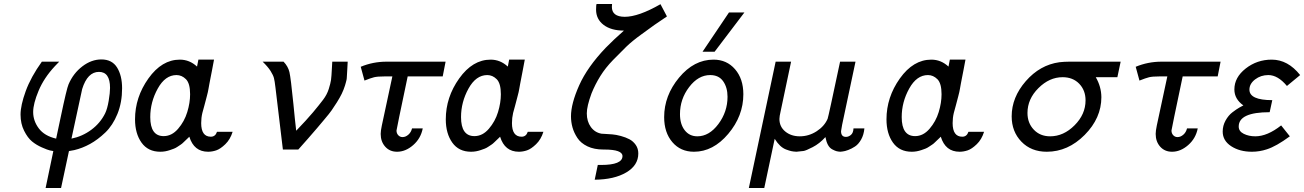

<svg xmlns="http://www.w3.org/2000/svg" viewBox="-20 -757 6602 972"><path d="M84 -176.8Q84 -223.6 110.1 -295.4Q136.2 -367.2 191.9 -444.8H279.8L257.8 -421.9Q202.6 -362.8 175.3 -297.4Q147.9 -231.9 147.9 -189.9Q147.9 -145 176.5 -106.9Q205.1 -68.8 264.2 -55.2Q272.9 -98.1 287.1 -163.1Q317.9 -310.1 327.1 -330.1Q351.1 -386.2 397 -421.1Q442.9 -456.1 493.2 -456.1Q547.4 -456.1 572.8 -415Q598.1 -374 598.1 -310.1Q598.1 -238.3 574.5 -180.2Q550.8 -122.1 512.9 -85.9Q475.1 -49.8 436 -28.3Q397 -6.8 356 2.9L329.1 7.8L289.1 194.8H210.9L250 7.8Q243.2 6.8 232.2 4.4Q221.2 2 192.6 -10.5Q164.1 -22.9 142.1 -41Q120.1 -59.1 102.1 -95Q84 -130.9 84 -176.8ZM341.8 -55.2Q397 -66.4 442.4 -100.1Q487.8 -133.8 512.2 -183.1Q523.4 -206.1 530.3 -247.1Q537.1 -288.1 537.1 -312Q537.1 -393.1 481 -393.1Q422.9 -393.1 396 -306.2Q393.6 -298.3 341.8 -55.2Z M663.6 -152.8Q663.6 -264.6 731.4 -359.9Q799.3 -455.1 890.6 -455.1Q939.5 -455.1 977.5 -419.9L984.4 -455.1H1063.5Q1058.6 -430.2 1053.5 -402.1Q1048.3 -374 1045.4 -360.6Q1042.5 -347.2 1040 -332.5Q1037.6 -317.9 1035.6 -307.9Q1033.7 -297.9 1032.2 -290.5Q1030.8 -283.2 1027.1 -270Q1023.4 -256.8 1022 -250.5Q1020.5 -244.1 1014.4 -221.7Q1008.3 -199.2 1004.4 -185.1Q998.5 -160.2 998.5 -133.8Q998.5 -64.9 1047.4 -64.9Q1070.3 -64.9 1078.6 -89.8H1157.7Q1145.5 -50.8 1120.6 -26.9Q1095.7 -2.9 1074.7 4.2Q1053.7 11.2 1033.7 11.2Q961.9 11.2 938.5 -64.9L931.6 -58.1Q924.8 -51.3 921.1 -48.1Q917.5 -44.9 909.4 -36.9Q901.4 -28.8 895 -24.9Q888.7 -21 879.2 -14.4Q869.6 -7.8 860.6 -4.4Q851.6 -1 840.1 2.9Q828.6 6.8 816.7 9Q804.7 11.2 791.5 11.2Q729.5 11.2 696.5 -34.9Q663.6 -81.1 663.6 -152.8ZM740.7 -164.1Q740.7 -67.9 808.6 -67.9Q849.6 -67.9 881.6 -105Q913.6 -142.1 928 -189.5Q942.4 -236.8 942.4 -279.8Q942.4 -335 921.4 -356Q900.4 -377 873.5 -377Q816.4 -377 778.6 -308.6Q740.7 -240.2 740.7 -164.1Z M1309.6 -444.8H1415.5Q1438.5 -420.9 1445.3 -391.8Q1452.1 -362.8 1465.3 -231Q1473.1 -148.9 1479.5 -95.2Q1532.7 -150.4 1564.5 -188.2Q1596.2 -226.1 1615.7 -252Q1635.3 -277.8 1644.3 -306.4Q1653.3 -335 1655.8 -352.5Q1658.2 -370.1 1660.2 -411.1Q1661.1 -433.1 1662.1 -444.8H1740.2Q1739.3 -428.7 1738.3 -409.4Q1737.3 -390.1 1736.8 -383.1Q1736.3 -376 1735.8 -366Q1735.4 -356 1733.9 -351.1Q1732.4 -346.2 1731 -339.6Q1729.5 -333 1726.6 -324.2Q1719.7 -302.2 1710 -282.2Q1700.2 -262.2 1685.3 -238.5Q1670.4 -214.8 1658.9 -198.5Q1647.5 -182.1 1622.8 -153.1Q1598.1 -124 1585.2 -108.4Q1572.3 -92.8 1539.3 -55.4Q1506.3 -18.1 1490.2 0H1412.1L1374.5 -314Q1370.6 -347.2 1366.9 -361.6Q1363.3 -376 1349.9 -397.5Q1336.4 -418.9 1309.6 -444.8Z M1806.2 -418.9Q1868.2 -444.8 1937 -444.8H2235.8L2221.2 -370.1H2043.9Q1986.8 -99.1 1987.3 -96.2Q1987.3 -82 1996.1 -72.5Q2004.9 -63 2018.1 -63Q2033.2 -63 2047.1 -75Q2061 -86.9 2065.9 -106.9H2120.1Q2110.4 -56.2 2071.8 -22.5Q2033.2 11.2 1990.2 11.2Q1953.1 11.2 1930.2 -14.4Q1907.2 -40 1907.2 -79.1Q1907.2 -94.2 1913.1 -122.1L1966.3 -370.1H1925.3Q1891.1 -370.1 1874 -366Q1856.9 -361.8 1825.2 -349.1Z M2236.8 -152.8Q2236.8 -264.6 2304.7 -359.9Q2372.6 -455.1 2463.9 -455.1Q2512.7 -455.1 2550.8 -419.9L2557.6 -455.1H2636.7Q2631.8 -430.2 2626.7 -402.1Q2621.6 -374 2618.7 -360.6Q2615.7 -347.2 2613.3 -332.5Q2610.8 -317.9 2608.9 -307.9Q2606.9 -297.9 2605.5 -290.5Q2604 -283.2 2600.3 -270Q2596.7 -256.8 2595.2 -250.5Q2593.8 -244.1 2587.6 -221.7Q2581.5 -199.2 2577.6 -185.1Q2571.8 -160.2 2571.8 -133.8Q2571.8 -64.9 2620.6 -64.9Q2643.6 -64.9 2651.9 -89.8H2731Q2718.8 -50.8 2693.8 -26.9Q2668.9 -2.9 2647.9 4.2Q2627 11.2 2606.9 11.2Q2535.2 11.2 2511.7 -64.9L2504.9 -58.1Q2498 -51.3 2494.4 -48.1Q2490.7 -44.9 2482.7 -36.9Q2474.6 -28.8 2468.3 -24.9Q2461.9 -21 2452.4 -14.4Q2442.9 -7.8 2433.8 -4.4Q2424.8 -1 2413.3 2.9Q2401.9 6.8 2389.9 9Q2377.9 11.2 2364.7 11.2Q2302.7 11.2 2269.8 -34.9Q2236.8 -81.1 2236.8 -152.8ZM2314 -164.1Q2314 -67.9 2381.8 -67.9Q2422.9 -67.9 2454.8 -105Q2486.8 -142.1 2501.2 -189.5Q2515.6 -236.8 2515.6 -279.8Q2515.6 -335 2494.6 -356Q2473.6 -377 2446.8 -377Q2389.6 -377 2351.8 -308.6Q2314 -240.2 2314 -164.1Z M2870.6 -168Q2870.6 -231.9 2912.1 -325Q2953.6 -418 3046.4 -515.1Q3087.4 -557.1 3138.7 -602.1Q3073.7 -602.1 3035.6 -631.1Q2997.6 -660.2 2997.6 -708Q2997.6 -733.9 3000.5 -736.8H3078.6Q3077.6 -731 3077.6 -722.2Q3077.6 -672.4 3142.6 -671.9Q3212.4 -671.9 3323.7 -735.8L3356.4 -673.8Q3311.5 -644 3293.5 -631.1Q3275.4 -618.2 3227.1 -583Q3178.7 -547.9 3150.1 -520Q3121.6 -492.2 3083.5 -453.1Q3045.4 -414.1 3019 -371.6Q2992.7 -329.1 2974.6 -284.2Q2950.7 -219.2 2950.7 -183.1Q2950.7 -142.1 2971.2 -114Q2991.7 -85.9 3025.4 -80.1L3042.5 -79.1Q3060.5 -78.1 3079.6 -76.7Q3098.6 -75.2 3123 -68.6Q3147.5 -62 3166.5 -52Q3185.5 -42 3198.5 -23.4Q3211.4 -4.9 3211.4 20Q3211.4 80.1 3150.4 116Q3089.4 151.9 2990.7 152.8L3006.3 78.1H3022.5Q3131.3 78.1 3131.3 33.2Q3131.3 0 3038.6 0H3034.7Q2987.8 0 2954.1 -16.1Q2920.4 -32.2 2903.1 -58.6Q2885.7 -85 2878.2 -112.1Q2870.6 -139.2 2870.6 -168Z M3342.3 -164.1Q3342.3 -272.9 3417.7 -364Q3493.2 -455.1 3592.3 -455.1Q3659.2 -455.1 3701.2 -406.5Q3743.2 -357.9 3743.2 -279.8Q3743.2 -169.9 3666.7 -79.3Q3590.3 11.2 3493.2 11.2Q3425.3 11.2 3383.8 -37.4Q3342.3 -85.9 3342.3 -164.1ZM3422.4 -179.2Q3422.4 -128.4 3446.3 -97.7Q3470.2 -66.9 3510.3 -66.9Q3570.3 -66.9 3616.7 -128.9Q3663.1 -190.9 3663.1 -267.1Q3663.1 -314 3641.1 -345.5Q3619.1 -377 3575.2 -377Q3515.1 -377 3468.8 -316.2Q3422.4 -255.4 3422.4 -179.2ZM3536.6 -495.1 3670.4 -693.8H3748.5L3597.7 -495.1Z M3771 194.8 3906.7 -444.8H3984.9L3931.2 -189.9Q3926.3 -169.9 3925.8 -154.8Q3925.8 -115.7 3955.3 -91.3Q3984.9 -66.9 4028.8 -66.9Q4074.7 -66.9 4114.3 -92.5Q4153.8 -118.2 4169.9 -155.8Q4173.8 -165.5 4232.9 -444.8H4311L4243.2 -125Q4238.3 -100.1 4237.8 -92.8Q4237.8 -64 4262.7 -64Q4275.9 -64 4287.8 -74Q4299.8 -84 4300.8 -106.9H4356Q4353 -74.7 4339.6 -50.8Q4326.2 -26.9 4308.6 -15.4Q4291 -3.9 4273.9 2.4Q4256.8 8.8 4246.1 9.8L4233.9 11.2Q4221.7 10.3 4213.9 8.1Q4206.1 5.9 4193.1 -1Q4180.2 -7.8 4171.6 -23.4Q4163.1 -39.1 4158.7 -63Q4128.9 -29.8 4094 -12Q4059.1 5.9 4048.1 7.3Q4037.1 8.8 4011.7 11.2Q3995.6 10.3 3985.8 8.1Q3976.1 5.9 3960 0Q3943.8 -5.9 3929.4 -19.5Q3915 -33.2 3901.9 -54.2L3849.1 194.8Z M4467.8 -152.8Q4467.8 -264.6 4535.6 -359.9Q4603.5 -455.1 4694.8 -455.1Q4743.7 -455.1 4781.7 -419.9L4788.6 -455.1H4867.7Q4862.8 -430.2 4857.7 -402.1Q4852.5 -374 4849.6 -360.6Q4846.7 -347.2 4844.2 -332.5Q4841.8 -317.9 4839.8 -307.9Q4837.9 -297.9 4836.4 -290.5Q4835 -283.2 4831.3 -270Q4827.6 -256.8 4826.2 -250.5Q4824.7 -244.1 4818.6 -221.7Q4812.5 -199.2 4808.6 -185.1Q4802.7 -160.2 4802.7 -133.8Q4802.7 -64.9 4851.6 -64.9Q4874.5 -64.9 4882.8 -89.8H4961.9Q4949.7 -50.8 4924.8 -26.9Q4899.9 -2.9 4878.9 4.2Q4857.9 11.2 4837.9 11.2Q4766.1 11.2 4742.7 -64.9L4735.8 -58.1Q4729 -51.3 4725.3 -48.1Q4721.7 -44.9 4713.6 -36.9Q4705.6 -28.8 4699.2 -24.9Q4692.9 -21 4683.3 -14.4Q4673.8 -7.8 4664.8 -4.4Q4655.8 -1 4644.3 2.9Q4632.8 6.8 4620.8 9Q4608.9 11.2 4595.7 11.2Q4533.7 11.2 4500.7 -34.9Q4467.8 -81.1 4467.8 -152.8ZM4544.9 -164.1Q4544.9 -67.9 4612.8 -67.9Q4653.8 -67.9 4685.8 -105Q4717.8 -142.1 4732.2 -189.5Q4746.6 -236.8 4746.6 -279.8Q4746.6 -335 4725.6 -356Q4704.6 -377 4677.7 -377Q4620.6 -377 4582.8 -308.6Q4544.9 -240.2 4544.9 -164.1Z M5101.6 -168Q5101.6 -264.2 5173.1 -346.2Q5244.6 -428.2 5342.8 -441.9Q5367.7 -444.8 5393.6 -444.8H5653.3L5636.7 -366.2H5527.3Q5555.2 -318.4 5555.7 -265.1Q5555.7 -159.2 5471.2 -74Q5386.7 11.2 5279.3 11.2Q5200.2 11.2 5150.9 -39.8Q5101.6 -90.8 5101.6 -168ZM5181.6 -185.1Q5181.6 -134.3 5213.6 -100.6Q5245.6 -66.9 5296.4 -66.9Q5364.3 -66.9 5419.9 -122.6Q5475.6 -178.2 5475.6 -249Q5475.6 -299.8 5443.6 -333Q5411.6 -366.2 5359.4 -366.2Q5292.5 -366.2 5237.1 -311Q5181.6 -255.9 5181.6 -185.1Z M5729.5 -418.9Q5791.5 -444.8 5860.4 -444.8H6159.2L6144.5 -370.1H5967.3Q5910.2 -99.1 5910.6 -96.2Q5910.6 -82 5919.4 -72.5Q5928.2 -63 5941.4 -63Q5956.5 -63 5970.5 -75Q5984.4 -86.9 5989.3 -106.9H6043.5Q6033.7 -56.2 5995.1 -22.5Q5956.5 11.2 5913.6 11.2Q5876.5 11.2 5853.5 -14.4Q5830.6 -40 5830.6 -79.1Q5830.6 -94.2 5836.4 -122.1L5889.6 -370.1H5848.6Q5814.5 -370.1 5797.4 -366Q5780.3 -361.8 5748.5 -349.1Z M6169.9 -90.8Q6169.9 -120.6 6184.3 -146.7Q6198.7 -172.9 6219.2 -188.5Q6239.7 -204.1 6253.9 -212.2Q6268.1 -220.2 6273.9 -223.1H6274.9Q6229 -255.4 6229 -304.2Q6229 -365.2 6286.4 -410.2Q6343.8 -455.1 6418 -455.1Q6500 -455.1 6562 -377L6495.1 -321.8Q6449.2 -377 6400.9 -377Q6362.8 -377 6334 -355Q6305.2 -333 6305.2 -303.2Q6305.2 -250 6420.9 -250L6407.7 -189Q6250.5 -189 6251 -116.2Q6251 -92.3 6276.4 -79.6Q6301.8 -66.9 6335 -66.9Q6396 -66.9 6465.8 -122.1L6509.8 -66.9Q6440.9 -16.1 6393.1 -1Q6356 11.2 6317.9 11.2Q6255.9 11.2 6212.9 -16.8Q6169.9 -44.9 6169.9 -90.8Z"/></svg>

Font: CMU Sans Serif
Style: Oblique
Weight: 500
Italic angle: -12°
Version: Version 0.7.0